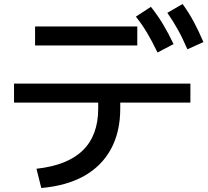

<svg xmlns="http://www.w3.org/2000/svg" viewBox="-20 -875 1040 958"><path d="M162 -33Q317 -50 393.5 -125Q470 -200 470 -333V-363H50V-458H930V-363H580V-333Q580 -217 534 -132Q488 -47 400.5 2.5Q313 52 186 63ZM155 -648V-743H665V-648ZM766 -613Q739 -669 714 -711Q689 -753 658 -792L733 -841Q767 -798 794 -753Q821 -708 846 -655ZM915 -629Q891 -685 867 -728Q843 -771 815 -811L891 -855Q923 -811 947.5 -765Q972 -719 995 -665Z"/></svg>

Font: M PLUS 2 Medium
Style: Regular
Weight: 500
Designer: Coji Morishita
Foundry: UNDERFOREST DESIGN
Version: Version 1.001